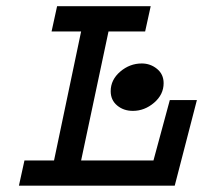

<svg xmlns="http://www.w3.org/2000/svg" viewBox="-20 -589 644 609"><path d="M161.1 -569.3H458L440.4 -489.3H324.2L237.3 -80.1H466.8L518.6 -271.5H604.5L534.2 0H40L57.6 -80.1H151.4L237.3 -489.3H143.6ZM429.7 -387.7Q457 -387.7 478 -370.6Q499 -353.5 499 -325.2Q499 -289.1 468.8 -263.2Q438.5 -237.3 401.4 -237.3Q372.1 -237.3 351.6 -254.4Q331.1 -271.5 331.1 -299.8Q331.1 -335.9 361.3 -361.8Q391.6 -387.7 429.7 -387.7Z"/></svg>

Font: Thabit-Bold-Oblique
Style: Bold Oblique
Weight: 700
Designer: Regenerated by Nadim Shaikli
Foundry: MAK Alagha
Version: 0.01